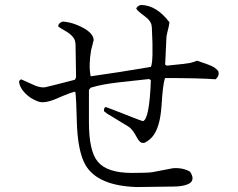

<svg xmlns="http://www.w3.org/2000/svg" viewBox="-20 -753 960 775"><path d="M861 -466Q867 -447 850 -433Q782 -438 646 -438Q637 -412 632 -326Q626 -237 595 -201Q584 -188 568 -179Q564 -176 557 -176Q544 -176 532 -199Q516 -230 500 -241L413 -294Q406 -299 400 -304Q398 -318 407 -321Q409 -321 521 -277Q549 -266 557 -264Q583 -271 589 -429L582 -434Q435 -419 400 -412Q372 -407 346 -399L339 -390V-260Q339 -142 375 -100Q413 -55 512 -55Q575 -55 595 -58L678 -74Q718 -77 747 -60Q779 -12 710 -2Q696 0 681 0L532 2Q374 -3 325 -87Q293 -143 290 -265Q288 -357 284 -383Q268 -381 211 -356Q161 -334 135 -343Q93 -358 69 -392Q57 -410 57 -426L65 -433L123 -407Q147 -398 163 -401Q174 -403 282 -431L287 -440L285 -572Q285 -577 284 -581Q282 -606 244 -628Q221 -641 215 -646Q215 -660 233 -666Q277 -663 322 -637Q358 -615 358 -591Q358 -589 350 -559Q349 -555 348 -552Q337 -489 346 -445Q454 -460 589 -483Q600 -505 593 -640Q592 -645 592 -649Q590 -669 561 -690Q537 -707 530 -718Q533 -729 549 -733Q612 -732 664 -663Q664 -656 654 -616L652 -606Q651 -597 647 -499Q646 -496 646 -493L653 -488Q735 -496 748 -499Q763 -503 776 -508Q830 -490 843 -482Q854 -475 861 -466Z"/></svg>

Font: cwTeXKai
Style: Medium
Weight: 500
Version: Version 1.17